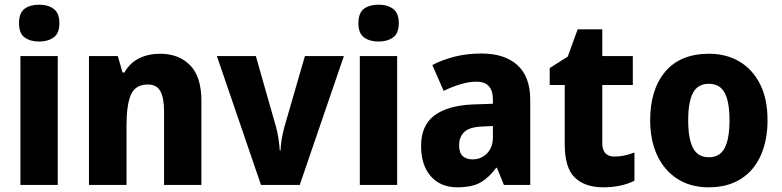

<svg xmlns="http://www.w3.org/2000/svg" viewBox="-20 -788 3330 818"><path d="M147 -768Q185 -768 209 -750Q233 -732 233 -689Q233 -646 208.5 -628.5Q184 -611 147 -611Q109 -611 85 -628.5Q61 -646 61 -689Q61 -733 84.5 -750.5Q108 -768 147 -768ZM226 -549V0H67V-549Z M662 -559Q742 -559 790 -510Q838 -461 838 -359V0H679V-313Q679 -370 663.5 -399Q648 -428 610 -428Q557 -428 538 -385Q519 -342 519 -253V0H359V-549H482L502 -479H510Q533 -520 572.5 -539.5Q612 -559 662 -559Z M1092 0 904 -549H1070L1156 -247Q1169 -198 1172 -146H1175Q1177 -192 1191 -245L1279 -549H1445L1257 0Z M1593 -768Q1631 -768 1655 -750Q1679 -732 1679 -689Q1679 -646 1654.5 -628.5Q1630 -611 1593 -611Q1555 -611 1531 -628.5Q1507 -646 1507 -689Q1507 -733 1530.5 -750.5Q1554 -768 1593 -768ZM1672 -549V0H1513V-549Z M2031 -560Q2130 -560 2184.5 -510.5Q2239 -461 2239 -363V0H2127L2097 -73H2094Q2062 -30 2026 -10Q1990 10 1928 10Q1857 10 1815.5 -37Q1774 -84 1774 -166Q1774 -253 1830 -295.5Q1886 -338 1994 -343L2080 -346V-364Q2080 -440 2010 -440Q1978 -440 1943 -429.5Q1908 -419 1870 -401L1822 -511Q1866 -534 1918.5 -547Q1971 -560 2031 -560ZM2035 -249Q1981 -247 1958.5 -226Q1936 -205 1936 -169Q1936 -137 1951.5 -123Q1967 -109 1993 -109Q2030 -109 2055 -134.5Q2080 -160 2080 -204V-251Z M2598 -121Q2620 -121 2640.5 -125.5Q2661 -130 2683 -138V-18Q2657 -5 2624 2.5Q2591 10 2549 10Q2473 10 2429.5 -31Q2386 -72 2386 -174V-426H2322V-498L2399 -547L2441 -663H2546V-549H2676V-426H2546V-178Q2546 -121 2598 -121Z M3250 -276Q3250 -191 3221.5 -126.5Q3193 -62 3137 -26Q3081 10 2999 10Q2922 10 2866 -26Q2810 -62 2780 -126Q2750 -190 2750 -276Q2750 -407 2814.5 -483Q2879 -559 3001 -559Q3074 -559 3130 -526Q3186 -493 3218 -430Q3250 -367 3250 -276ZM2912 -275Q2912 -197 2932.5 -157.5Q2953 -118 3000 -118Q3047 -118 3067.5 -157.5Q3088 -197 3088 -276Q3088 -354 3067.5 -392.5Q3047 -431 3000 -431Q2953 -431 2932.5 -392.5Q2912 -354 2912 -275Z"/></svg>

Font: Noto Sans Gurmukhi SemiCondensed ExtraBold
Style: Regular
Weight: 800
Width: 4
Designer: Jelle Bosma - Monotype Design Team
Foundry: Monotype Imaging Inc.
Version: Version 2.004; ttfautohint (v1.8.4.7-5d5b)